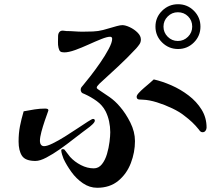

<svg xmlns="http://www.w3.org/2000/svg" viewBox="-20 -832 1040 909"><path d="M890 -706Q890 -678 870 -658Q850 -638 822 -638Q794 -638 774 -658Q754 -678 754 -706Q754 -734 774 -754Q794 -774 822 -774Q851 -774 870.5 -754.5Q890 -735 890 -706ZM429 -261Q429 -269 420 -269Q416 -269 395.5 -256Q375 -243 346 -223.5Q317 -204 286.5 -185Q256 -166 229.5 -153Q203 -140 189 -140Q179 -140 174 -147Q169 -154 169 -164Q169 -182 176 -208Q183 -234 192 -260.5Q201 -287 207 -303Q209 -307 209 -309Q209 -315 204 -316.5Q199 -318 194 -318Q169 -318 143.5 -314Q118 -310 92 -305Q81 -268 74.5 -234.5Q68 -201 68 -162Q68 -119 84 -94.5Q100 -70 148 -70Q169 -70 199.5 -86Q230 -102 263.5 -125.5Q297 -149 326 -172Q355 -195 373 -208Q379 -213 392.5 -222.5Q406 -232 417.5 -243Q429 -254 429 -261ZM647 -645Q647 -662 631.5 -677.5Q616 -693 595 -703Q574 -713 559 -713Q550 -713 533 -708.5Q516 -704 498 -698.5Q480 -693 468 -690Q445 -684 420 -683Q395 -682 371 -682Q352 -682 333 -683.5Q314 -685 295 -685Q291 -685 286.5 -686Q282 -687 277 -687Q266 -687 260.5 -679.5Q255 -672 255 -661Q255 -648 254.5 -633.5Q254 -619 257 -606Q260 -593 265.5 -588.5Q271 -584 284 -584Q305 -584 335.5 -595Q366 -606 399 -621Q432 -636 459.5 -647Q487 -658 501 -658Q511 -658 511 -648Q511 -631 494.5 -600Q478 -569 454.5 -535Q431 -501 408 -471.5Q385 -442 373 -428Q369 -424 365.5 -419Q362 -414 362 -406Q362 -403 363 -401Q365 -394 370.5 -391Q376 -388 382 -386Q411 -373 438 -353.5Q465 -334 480 -305Q491 -283 496.5 -257.5Q502 -232 502 -206Q502 -189 498.5 -160.5Q495 -132 486.5 -103Q478 -74 462.5 -54.5Q447 -35 424 -35Q393 -35 363 -50.5Q333 -66 312 -89Q305 -98 298.5 -106.5Q292 -115 285 -124Q281 -126 279 -126Q270 -126 270 -120Q270 -113 274 -100Q278 -87 281 -80Q295 -50 318 -18Q341 14 372.5 35.5Q404 57 440 57Q500 57 540 24Q580 -9 599.5 -60Q619 -111 619 -164Q619 -208 597 -252Q575 -296 547 -328Q525 -354 498.5 -372.5Q472 -391 443 -410Q442 -412 440 -413Q438 -414 438 -417Q438 -422 443 -427Q448 -432 451 -436Q496 -477 540 -518Q584 -559 625 -603Q633 -612 640 -622Q647 -632 647 -645ZM958 -228Q958 -275 934.5 -313Q911 -351 873 -380Q835 -409 791.5 -428Q748 -447 708 -456Q702 -450 689 -439Q676 -428 661.5 -415.5Q647 -403 637 -392Q627 -381 627 -374Q627 -362 638.5 -361Q650 -360 657 -360Q686 -359 723 -347.5Q760 -336 795.5 -319Q831 -302 853 -284Q873 -269 889.5 -253.5Q906 -238 922 -218Q929 -206 939 -206Q948 -206 953 -213Q958 -220 958 -228ZM929 -706Q929 -750 898 -781Q867 -812 823 -812Q779 -812 747.5 -781Q716 -750 716 -706Q716 -662 747.5 -631Q779 -600 823 -600Q867 -600 898 -631Q929 -662 929 -706Z"/></svg>

Font: UoqMunThenKhung
Style: Regular
Weight: 400
Designer: Font-Kai, 金井和夫, 宇文滿月
Foundry: Kazuo Kanai, Moonlit Owen
Version: Version 1.197